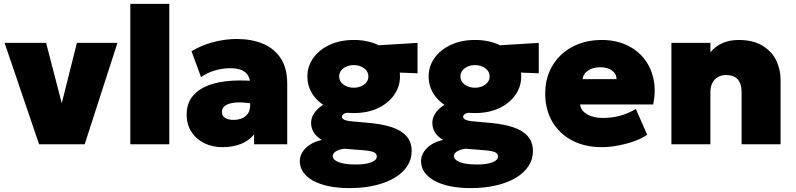

<svg xmlns="http://www.w3.org/2000/svg" viewBox="-20 -740 4082 985"><path d="M180.5 0 3.5 -520H216.5L306.5 -173H287.5L374.5 -520H582.5L414.5 0Z M648.5 0V-720H848.5V0Z M1120.5 15Q1070.5 15 1029 -5Q987.5 -25 962.5 -62.8Q937.5 -100.5 937.5 -154Q937.5 -200.5 960.2 -235.5Q983 -270.5 1027.5 -292.8Q1072 -315 1137.8 -323Q1203.5 -331 1289.5 -324L1290.5 -205Q1256.5 -212.5 1225.5 -214.2Q1194.5 -216 1170.5 -211.5Q1146.5 -207 1132.5 -195.8Q1118.5 -184.5 1118.5 -165.5Q1118.5 -145 1135 -135Q1151.5 -125 1178 -125Q1202 -125 1221.2 -133Q1240.5 -141 1252 -157.8Q1263.5 -174.5 1263.5 -201V-307Q1263.5 -331 1254 -349.8Q1244.5 -368.5 1222 -379.2Q1199.5 -390 1159.5 -390Q1119.5 -390 1080.2 -378Q1041 -366 1011.5 -344L962.5 -477Q1014.5 -508.5 1075 -524.2Q1135.5 -540 1194.5 -540Q1269 -540 1327.5 -516.2Q1386 -492.5 1419.8 -441.8Q1453.5 -391 1453.5 -310V0H1283.5V-51Q1259.5 -19.5 1217.5 -2.2Q1175.5 15 1120.5 15Z M1773 225Q1715 225 1668 215.5Q1621 206 1587.5 187.8Q1554 169.5 1536 143.8Q1518 118 1518 86Q1518 62 1531.8 40Q1545.5 18 1570.8 1.8Q1596 -14.5 1631 -22Q1602.5 -39.5 1589.2 -61.2Q1576 -83 1576 -110Q1576 -135 1591 -158Q1606 -181 1632.8 -199Q1659.5 -217 1694.8 -227Q1730 -237 1771 -235L1804 -164Q1777.5 -164.5 1762.2 -161.8Q1747 -159 1740.5 -153.5Q1734 -148 1734 -141Q1734 -133 1744.8 -126.5Q1755.5 -120 1790 -117L1879 -109Q1942.5 -103 1990.5 -87.2Q2038.5 -71.5 2065.2 -41.8Q2092 -12 2092 36Q2092 77 2069.5 111.8Q2047 146.5 2005 171.8Q1963 197 1904.2 211Q1845.5 225 1773 225ZM1805 104Q1854.5 104 1883.8 92.8Q1913 81.5 1913 63Q1913 48 1897.8 41Q1882.5 34 1847 31L1746 23Q1727 25.5 1713.8 31Q1700.5 36.5 1693.8 44.2Q1687 52 1687 61Q1687 74 1701.5 83.8Q1716 93.5 1742.5 98.8Q1769 104 1805 104ZM1795 -160Q1723.5 -160 1670 -184.8Q1616.5 -209.5 1586.8 -252Q1557 -294.5 1557 -348Q1557 -400 1587.2 -442.5Q1617.5 -485 1671.2 -510Q1725 -535 1795 -535Q1864.5 -535 1918 -510.2Q1971.5 -485.5 2001.8 -443.2Q2032 -401 2032 -348Q2032 -296 2002.2 -253.2Q1972.5 -210.5 1919.2 -185.2Q1866 -160 1795 -160ZM1795 -290Q1815.5 -290 1832.5 -297.5Q1849.5 -305 1859.8 -318Q1870 -331 1870 -348Q1870 -373.5 1848 -389.8Q1826 -406 1795 -406Q1774 -406 1757 -398.5Q1740 -391 1730 -378Q1720 -365 1720 -348Q1720 -322.5 1741.8 -306.2Q1763.5 -290 1795 -290ZM1871 -374 1795 -500 2122 -520V-364Z M2395 225Q2337 225 2290 215.5Q2243 206 2209.5 187.8Q2176 169.5 2158 143.8Q2140 118 2140 86Q2140 62 2153.8 40Q2167.5 18 2192.8 1.8Q2218 -14.5 2253 -22Q2224.5 -39.5 2211.2 -61.2Q2198 -83 2198 -110Q2198 -135 2213 -158Q2228 -181 2254.8 -199Q2281.5 -217 2316.8 -227Q2352 -237 2393 -235L2426 -164Q2399.5 -164.5 2384.2 -161.8Q2369 -159 2362.5 -153.5Q2356 -148 2356 -141Q2356 -133 2366.8 -126.5Q2377.5 -120 2412 -117L2501 -109Q2564.5 -103 2612.5 -87.2Q2660.5 -71.5 2687.2 -41.8Q2714 -12 2714 36Q2714 77 2691.5 111.8Q2669 146.5 2627 171.8Q2585 197 2526.2 211Q2467.5 225 2395 225ZM2427 104Q2476.5 104 2505.8 92.8Q2535 81.5 2535 63Q2535 48 2519.8 41Q2504.5 34 2469 31L2368 23Q2349 25.5 2335.8 31Q2322.5 36.5 2315.8 44.2Q2309 52 2309 61Q2309 74 2323.5 83.8Q2338 93.5 2364.5 98.8Q2391 104 2427 104ZM2417 -160Q2345.5 -160 2292 -184.8Q2238.5 -209.5 2208.8 -252Q2179 -294.5 2179 -348Q2179 -400 2209.2 -442.5Q2239.5 -485 2293.2 -510Q2347 -535 2417 -535Q2486.5 -535 2540 -510.2Q2593.5 -485.5 2623.8 -443.2Q2654 -401 2654 -348Q2654 -296 2624.2 -253.2Q2594.5 -210.5 2541.2 -185.2Q2488 -160 2417 -160ZM2417 -290Q2437.5 -290 2454.5 -297.5Q2471.5 -305 2481.8 -318Q2492 -331 2492 -348Q2492 -373.5 2470 -389.8Q2448 -406 2417 -406Q2396 -406 2379 -398.5Q2362 -391 2352 -378Q2342 -365 2342 -348Q2342 -322.5 2363.8 -306.2Q2385.5 -290 2417 -290ZM2493 -374 2417 -500 2744 -520V-364Z M3068 15Q2980.5 15 2915 -19.5Q2849.5 -54 2813.2 -116Q2777 -178 2777 -261Q2777 -321.5 2798.2 -371.8Q2819.5 -422 2858.2 -458.5Q2897 -495 2949.8 -515Q3002.5 -535 3066 -535Q3137 -535 3192.2 -510Q3247.5 -485 3283.5 -440.2Q3319.5 -395.5 3332.5 -335.2Q3345.5 -275 3331 -204H2956Q2958 -183.5 2973.2 -168Q2988.5 -152.5 3014 -143.8Q3039.5 -135 3072 -135Q3119.5 -135 3160.5 -146Q3201.5 -157 3242 -181L3300 -49Q3277 -31.5 3237.5 -17Q3198 -2.5 3153 6.2Q3108 15 3068 15ZM2969 -334H3143Q3143 -361 3120 -378Q3097 -395 3060 -395Q3022 -395 2996.8 -378Q2971.5 -361 2969 -334Z M3424.5 0V-520H3624.5V-472Q3651.5 -504.5 3688.8 -519.8Q3726 -535 3768.5 -535Q3843.5 -535 3891.2 -506Q3939 -477 3961.8 -430.5Q3984.5 -384 3984.5 -331V0H3784.5V-268Q3784.5 -309.5 3765.2 -332.2Q3746 -355 3705.5 -355Q3679.5 -355 3661.5 -344Q3643.5 -333 3634 -313.2Q3624.5 -293.5 3624.5 -268V0Z"/></svg>

Font: Geologica Roman Black
Style: Regular
Weight: 900
Designer: Sindre Bremnes, Frode Helland
Foundry: Monokrom Skriftforlag AS
Version: Version 1.010;gftools[0.9.28]